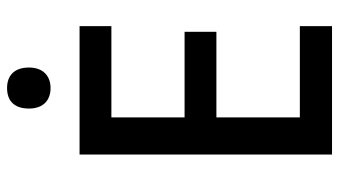

<svg xmlns="http://www.w3.org/2000/svg" viewBox="-228 -731 959 543"><g transform="rotate(-90 251.5 -459.5)"><path d="M274 -919C240 -919 216 -901 216 -857C216 -816 240 -796 274 -796C307 -796 332 -816 332 -857C332 -900 308 -919 274 -919ZM449 0V-91H191V-327H433V-417H191V-624H449V-714H86V0Z"/></g></svg>

Font: Noto Sans Myanmar SemiCondensed Medium
Style: Regular
Weight: 500
Width: 4
Designer: Monotype Design Team
Foundry: Monotype Imaging Inc.
Version: Version 2.107